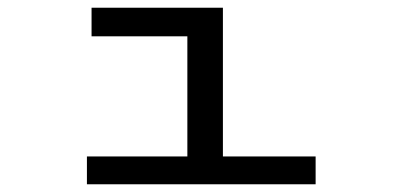

<svg xmlns="http://www.w3.org/2000/svg" viewBox="-20 -477 1040 497"><path d="M205 0V-72H465V-383H217V-457H557V-72H797V0Z"/></svg>

Font: Inconsolata UltraExpanded
Style: Regular
Weight: 400
Width: 9
Monospace: yes
Designer: Raph Levien, Cyreal, Brenton Simpson
Foundry: Raph Levien, Cyreal, Google
Version: Version 3.000; ttfautohint (v1.8.2.53-6de2)